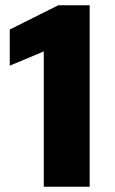

<svg xmlns="http://www.w3.org/2000/svg" viewBox="-20 -708 435 728"><path d="M146 0V-513L17 -459V-596L201 -688H320V0Z"/></svg>

Font: Saira Thin
Style: Bold
Weight: 700
Version: Version 1.101